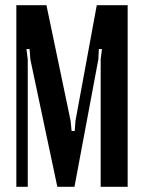

<svg xmlns="http://www.w3.org/2000/svg" viewBox="-20 -720 561 740"><path d="M472 0H368V-491L373 -531H361L359 -491L267 0H201L97 -491L94 -531H82L87 -491V0H43V-700H159L252 -255L256 -215H268L271 -255L353 -700H472Z"/></svg>

Font: Moniqa Paragraph
Style: Bold
Weight: 700
Designer: Rajesh Rajput
Foundry: Rajesh Rajput
Version: Version 1.000